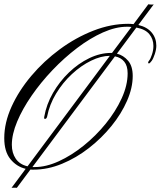

<svg xmlns="http://www.w3.org/2000/svg" viewBox="-20 -796 754 902"><path d="M34.2 86.4 100.6 -2.9Q57.6 -13.2 28.8 -48.6Q0 -84 0 -147Q0 -219.2 34.2 -294.7Q68.4 -370.1 127.2 -439.7Q186 -509.3 261 -564.5Q335.9 -619.6 418.5 -651.9Q501 -684.1 582 -684.1Q595.2 -684.1 607.4 -682.6L676.8 -775.9Q679.2 -775.4 685.3 -774.9Q691.4 -774.4 694.8 -774.4Q697.3 -774.4 702.1 -775.4L629.9 -678.7Q671.4 -668.9 692.9 -642.8Q714.4 -616.7 714.4 -581.1Q714.4 -564 707.3 -542.2Q700.2 -520.5 692.4 -509.8Q688.5 -504.9 685.3 -501.5Q682.1 -498 679.7 -498Q675.8 -498 675.8 -503.4Q675.8 -504.9 680.7 -511.7Q687 -519 693.8 -539.6Q700.7 -560.1 700.7 -580.1Q700.7 -612.3 681.6 -635.5Q662.6 -658.7 620.6 -666.5L529.3 -543.9Q560.1 -536.1 581.8 -510.7Q603.5 -485.4 603.5 -439Q603.5 -383.3 576.9 -322.5Q550.3 -261.7 503.9 -204.3Q457.5 -147 397.9 -100.6Q338.4 -54.2 271.5 -26.6Q204.6 1 137.7 1Q134.3 1 130.6 1Q127 1 123 0.5L59.1 86.4Q56.2 85.9 53.5 85.9Q50.8 85.9 48.3 85.9Q45.9 85.9 40.5 85.9Q35.2 85.9 34.2 86.4ZM109.4 -14.6 496.1 -533.7Q454.6 -533.7 407.7 -510.7Q360.8 -487.8 317.9 -448Q274.9 -408.2 243.7 -356.7Q212.4 -305.2 201.2 -247.6Q198.2 -237.3 190.9 -237.3Q186 -237.3 188 -248Q198.2 -306.2 229 -359.6Q259.8 -413.1 304 -455.6Q348.1 -498 399.4 -522.7Q450.7 -547.4 501.5 -547.4H506.3L597.7 -669.4Q592.8 -669.9 587.4 -670.2Q582 -670.4 576.7 -670.4Q523.9 -670.4 463.6 -643.6Q403.3 -616.7 342.5 -570.6Q281.7 -524.4 226.8 -466.8Q171.9 -409.2 128.7 -346.7Q85.4 -284.2 60.5 -224.6Q35.6 -165 35.6 -115.7Q35.6 -77.6 54 -50.5Q72.3 -23.4 109.4 -14.6ZM132.3 -11.2H143.6Q196.3 -11.2 255.9 -38.3Q315.4 -65.4 372.8 -111.6Q430.2 -157.7 476.8 -215.1Q523.4 -272.5 551.5 -333.7Q579.6 -395 579.6 -451.7Q579.6 -486.8 563.7 -506.3Q547.9 -525.9 520 -531.2Z"/></svg>

Font: Pinyon Script
Style: Regular
Weight: 400
Designer: Nicole Fally, Eben Sorkin
Foundry: Sorkin Type Co.
Version: Version 1.008; ttfautohint (v1.8.4.7-5d5b)